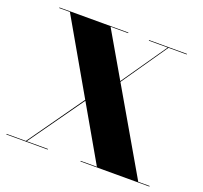

<svg xmlns="http://www.w3.org/2000/svg" viewBox="-128 -898 1107 1047"><g transform="rotate(20 425.0 -375.0)"><path d="M440 0V-3.5H534L107 -746.5H45V-750H445V-746.5H343L774 -3.5H840V0ZM10 0V-3.5H122L414.5 -417H420.5L127 -3.5H250V0ZM418.5 -377 674.5 -746.5H565V-750H785V-746.5H679L423.5 -377Z"/></g></svg>

Font: Bodoni Moda 48pt Black
Style: Regular
Weight: 900
Designer: Owen Earl
Foundry: indestructible type
Version: Version 2.004